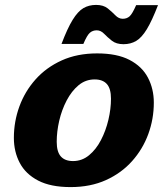

<svg xmlns="http://www.w3.org/2000/svg" viewBox="-20 -749 683 782"><path d="M375.5 -531.5Q456.5 -531.5 507.5 -505Q558.5 -478.5 582.5 -432.8Q606.5 -387 606.5 -331Q606.5 -264.5 584 -203Q561.5 -141.5 518 -92.8Q474.5 -44 411.5 -15.5Q348.5 13 267.5 13Q186.5 13 135.5 -13.5Q84.5 -40 60.5 -85.5Q36.5 -131 36.5 -187.5Q36.5 -254 59 -315.5Q81.5 -377 125 -425.8Q168.5 -474.5 231.5 -503Q294.5 -531.5 375.5 -531.5ZM277.5 -93Q314 -93 342.8 -116.8Q371.5 -140.5 391.2 -178.5Q411 -216.5 421.5 -261Q432 -305.5 432 -347Q432 -388 415.2 -406.8Q398.5 -425.5 365.5 -425.5Q328.5 -425.5 300 -401.8Q271.5 -378 251.5 -339.8Q231.5 -301.5 221.2 -257.2Q211 -213 211 -171.5Q211 -130.5 227.8 -111.8Q244.5 -93 277.5 -93ZM623.5 -728Q599 -664.5 578 -630Q557 -595.5 534.5 -582.2Q512 -569 483 -569Q453.5 -569 435.5 -583.2Q417.5 -597.5 404 -611.5Q390.5 -625.5 374 -625.5Q357.5 -625.5 346 -615.5Q334.5 -605.5 319.5 -570H230.5Q254.5 -633.5 275.8 -668Q297 -702.5 319.5 -715.8Q342 -729 371.5 -729Q401 -729 418.8 -714.8Q436.5 -700.5 450 -686.5Q463.5 -672.5 480 -672.5Q496.5 -672.5 507.8 -682.5Q519 -692.5 534.5 -728Z"/></svg>

Font: Newsreader Caption
Style: Bold Italic
Weight: 700
Italic angle: -17°
Designer: Hugues Gentile
Foundry: Production Type
Version: Version 1.001